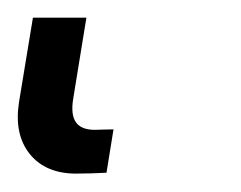

<svg xmlns="http://www.w3.org/2000/svg" viewBox="-24 36 269 214"><path d="M61 229.5Q26.9 229.5 9.3 207.8Q-8.3 186 -2.9 150.4L12.7 55.7H72.3L57.6 146Q54.7 163.6 60.5 172.1Q66.4 180.7 81.5 180.7Q86.9 180.7 92 180.4Q97.2 180.2 102.5 180.2L94.7 228.5Q86.9 229 78.4 229.2Q69.8 229.5 61 229.5Z"/></svg>

Font: Inter 28pt Light
Style: Italic
Weight: 300
Italic angle: -9.3988°
Designer: Rasmus Andersson
Foundry: rsms
Version: Version 4.001;git-66647c0bb